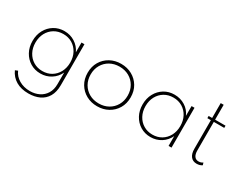

<svg xmlns="http://www.w3.org/2000/svg" viewBox="-106 -1282 2683 2137"><g transform="rotate(30 1235.0 -214.0)"><path d="M331.5 275Q411 275 471.5 246.8Q532 218.5 566 160.5Q600 102.5 600 14V-512H562V-386.5Q531 -452.5 471 -490.2Q411 -528 336.5 -528Q263.5 -528 205.5 -492.8Q147.5 -457.5 114 -396.2Q80.5 -335 80.5 -256Q80.5 -177.5 114 -116Q147.5 -54.5 205.5 -19.2Q263.5 16 336 16Q410.5 16 470.5 -21.8Q530.5 -59.5 562 -126V22.5Q562 93 531.8 142.5Q501.5 192 449.5 217.8Q397.5 243.5 332.5 243.5Q254 243.5 193.2 207.8Q132.5 172 107.5 112L74 126Q107 198.5 172.5 236.8Q238 275 331.5 275ZM341.5 -18.5Q277 -18.5 226.5 -49Q176 -79.5 147 -133.2Q118 -187 118 -256Q118 -325.5 146.8 -379Q175.5 -432.5 226 -463Q276.5 -493.5 341.5 -493.5Q407 -493.5 457.2 -463Q507.5 -432.5 536.2 -379Q565 -325.5 565 -256Q565 -187 536.2 -133.2Q507.5 -79.5 457.2 -49Q407 -18.5 341.5 -18.5Z M1065 16Q1143.5 16 1206 -18.5Q1268.5 -53 1305 -114.2Q1341.5 -175.5 1341.5 -256Q1341.5 -336.5 1305 -397.8Q1268.5 -459 1206 -493.5Q1143.5 -528 1065 -528Q987 -528 924.5 -493.5Q862 -459 825.5 -397.8Q789 -336.5 789 -256Q789 -175.5 825.5 -114.2Q862 -53 924.5 -18.5Q987 16 1065 16ZM1065 -20Q996.5 -20 942.8 -50.2Q889 -80.5 858.2 -134Q827.5 -187.5 827.5 -256Q827.5 -325 858.2 -378.2Q889 -431.5 942.8 -461.8Q996.5 -492 1065 -492Q1134 -492 1187.8 -461.8Q1241.5 -431.5 1272.2 -378.2Q1303 -325 1303 -256Q1303 -187.5 1272.2 -134Q1241.5 -80.5 1187.8 -50.2Q1134 -20 1065 -20Z M1750.5 16Q1825 16 1885 -21.8Q1945 -59.5 1976.5 -126V0H2014.5V-512H1976.5V-386.5Q1948 -452.5 1887.2 -490.2Q1826.5 -528 1750.5 -528Q1677.5 -528 1619.8 -492.8Q1562 -457.5 1528.5 -396.2Q1495 -335 1495 -256Q1495 -177.5 1528.5 -116Q1562 -54.5 1620 -19.2Q1678 16 1750.5 16ZM1756 -18.5Q1691.5 -18.5 1641 -49Q1590.5 -79.5 1561.5 -133.2Q1532.5 -187 1532.5 -256Q1532.5 -325.5 1561.2 -379Q1590 -432.5 1640.5 -463Q1691 -493.5 1756 -493.5Q1821.5 -493.5 1872 -463Q1922.5 -432.5 1951 -379Q1979.5 -325.5 1979.5 -256Q1979.5 -187 1950.8 -133.2Q1922 -79.5 1871.8 -49Q1821.5 -18.5 1756 -18.5Z M2344 16Q2386 16 2414.5 -4L2405 -34Q2382.5 -17 2350 -17Q2315.5 -17 2297.2 -42.8Q2279 -68.5 2279 -116.5V-483.5H2413V-512H2279V-703H2241V-512H2196V-483.5H2241V-115.5Q2241 -53 2268 -18.5Q2295 16 2344 16Z"/></g></svg>

Font: Spartan ExtraLight
Style: Regular
Weight: 200
Designer: Matt Bailey, Mirko Velimirovic
Foundry: Matt Bailey
Version: Version 1.003; ttfautohint (v1.8.3)